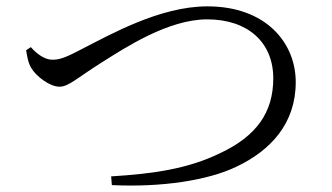

<svg xmlns="http://www.w3.org/2000/svg" viewBox="-20 -637 1040 601"><path d="M327.9 -84.9 330.1 -57.6C485.8 -50.1 630 -72.3 718.8 -114.6C827.2 -165.7 905.7 -250.2 905.7 -379.9C905.7 -503.7 811.7 -617.1 629.3 -617.1C480.2 -617.1 326.2 -529.3 231.6 -481.1C178.7 -453.1 163 -450.1 143.3 -450.1C122.2 -450.1 97.5 -465.4 76.5 -489.5L61.7 -479.7C65.2 -459.7 68.1 -440.1 78.1 -423.7C93.5 -398 135.7 -365.6 166.1 -365.6C195.2 -365.6 222.1 -393.6 296.2 -440.1C370.8 -487.2 506.2 -576.4 628.4 -576.4C756.5 -576.4 835.4 -503.9 835.4 -391.8C835.4 -284.5 782 -210.6 669.5 -157.8C568.6 -108.6 461.2 -93.1 327.9 -84.9Z"/></svg>

Font: Source Han Serif CN VF
Style: Regular
Weight: 250
Designer: Ryoko NISHIZUKA 西塚涼子 (kana & ideographs); Frank Grießhammer (Latin, Greek & Cyrillic); Wenlong ZHANG 张文龙 (bopomofo); San
Foundry: Adobe
Version: Version 2.002;hotconv 1.1.0;makeotfexe 2.6.0